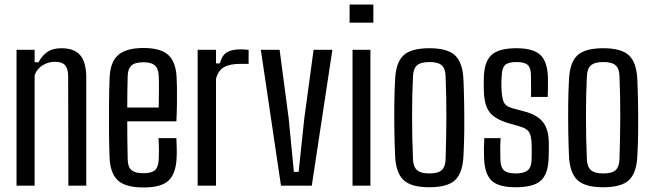

<svg xmlns="http://www.w3.org/2000/svg" viewBox="-20 -820 2891 848"><path d="M53 0V-600H133V-545H150Q167 -576 190.5 -591.5Q214 -607 251 -607Q307 -607 333.5 -577Q360 -547 361 -481V0H282L281 -487Q280 -519 266.5 -533Q253 -547 222 -547Q193 -547 168 -531.5Q143 -516 133 -488V0Z M680 -210H759Q760 -193 760.5 -166Q761 -139 760 -123Q757 -53 724.5 -22.5Q692 8 615 8Q535 8 501 -23Q467 -54 464 -123Q462 -171 461.5 -233.5Q461 -296 461.5 -360Q462 -424 464 -476Q467 -547 502.5 -577.5Q538 -608 614 -608Q690 -608 723.5 -577Q757 -546 760 -478Q761 -467 761.5 -435Q762 -403 761.5 -362Q761 -321 759 -284H542Q542 -243 542.5 -200.5Q543 -158 544 -115Q545 -81 561.5 -68Q578 -55 613 -55Q649 -55 664 -68Q679 -81 681 -115Q682 -130 682 -156Q682 -182 680 -210ZM614 -545Q576 -545 560.5 -530.5Q545 -516 544 -486Q543 -451 542.5 -416.5Q542 -382 542 -345H681Q682 -389 682 -430Q682 -471 681 -486Q679 -519 663 -532Q647 -545 614 -545Z M853 0V-600H934V-540H951Q960 -575 981.5 -588.5Q1003 -602 1040 -602Q1049 -602 1058.5 -601.5Q1068 -601 1078 -600V-538H1041Q995 -538 969.5 -523.5Q944 -509 934 -472V0Z M1221 0 1132 -600H1215L1255 -297L1278 -61H1299L1324 -297L1365 -600H1448L1357 0Z M1524 -720V-800H1629V-720ZM1537 0V-600H1616V0Z M1876 7Q1795 7 1761.5 -25.5Q1728 -58 1725 -133Q1723 -174 1722 -233Q1721 -292 1721.5 -354.5Q1722 -417 1725 -467Q1728 -543 1761.5 -575Q1795 -607 1876 -607Q1958 -607 1991 -574.5Q2024 -542 2027 -467Q2029 -421 2030 -362.5Q2031 -304 2030.5 -244Q2030 -184 2027 -133Q2024 -58 1991 -25.5Q1958 7 1876 7ZM1876 -54Q1916 -54 1931.5 -69Q1947 -84 1948 -116Q1951 -207 1951.5 -298Q1952 -389 1948 -484Q1947 -517 1931 -531.5Q1915 -546 1876 -546Q1838 -546 1821.5 -531Q1805 -516 1804 -482Q1800 -402 1800 -306Q1800 -210 1804 -118Q1805 -84 1821.5 -69Q1838 -54 1876 -54Z M2257 7Q2181 7 2150.5 -23Q2120 -53 2118 -123Q2116 -167 2119 -210H2191Q2189 -179 2189.5 -155.5Q2190 -132 2190 -115Q2191 -81 2206 -67.5Q2221 -54 2257 -54Q2294 -54 2310.5 -67.5Q2327 -81 2328 -115Q2329 -152 2328 -183Q2327 -218 2318 -234.5Q2309 -251 2281 -260L2226 -276Q2167 -293 2142.5 -324.5Q2118 -356 2117 -422Q2116 -452 2117 -476Q2118 -546 2150 -576.5Q2182 -607 2261 -607Q2335 -607 2366.5 -577.5Q2398 -548 2400 -477Q2400 -470 2400 -454Q2400 -438 2400 -420.5Q2400 -403 2399 -392H2325Q2326 -416 2325.5 -443Q2325 -470 2325 -486Q2325 -520 2311 -533Q2297 -546 2261 -546Q2225 -546 2211 -533Q2197 -520 2196 -486Q2195 -477 2194.5 -462Q2194 -447 2195 -429Q2196 -394 2203.5 -372.5Q2211 -351 2243 -342L2295 -328Q2351 -314 2377.5 -281.5Q2404 -249 2404 -185Q2404 -167 2404 -153.5Q2404 -140 2403 -121Q2401 -52 2369 -22.5Q2337 7 2257 7Z M2644 7Q2563 7 2529.5 -25.5Q2496 -58 2493 -133Q2491 -174 2490 -233Q2489 -292 2489.5 -354.5Q2490 -417 2493 -467Q2496 -543 2529.5 -575Q2563 -607 2644 -607Q2726 -607 2759 -574.5Q2792 -542 2795 -467Q2797 -421 2798 -362.5Q2799 -304 2798.5 -244Q2798 -184 2795 -133Q2792 -58 2759 -25.5Q2726 7 2644 7ZM2644 -54Q2684 -54 2699.5 -69Q2715 -84 2716 -116Q2719 -207 2719.5 -298Q2720 -389 2716 -484Q2715 -517 2699 -531.5Q2683 -546 2644 -546Q2606 -546 2589.5 -531Q2573 -516 2572 -482Q2568 -402 2568 -306Q2568 -210 2572 -118Q2573 -84 2589.5 -69Q2606 -54 2644 -54Z"/></svg>

Font: Big Shoulders Text
Style: Regular
Weight: 400
Designer: Patric King
Foundry: XO Type Co
Version: Version 1.000; ttfautohint (v1.8.2)